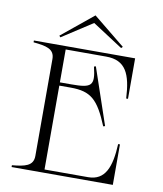

<svg xmlns="http://www.w3.org/2000/svg" viewBox="-95 -970 886 1046"><g transform="rotate(10 347.5 -446.5)"><path d="M444 -682C553 -682 584 -610 591 -476H601V-700H41V-690C112 -683 158 -674 158 -618V-82C158 -26 112 -17 41 -10V0H601V-224H591C585 -97 556 -18 461 -18H220V-482H283C395 -482 437 -444 494 -305L504 -308L398 -620L388 -617C413 -514 396 -500 283 -500H220V-682ZM524 -750 348 -893 173 -750 180 -742 348 -851 516 -742Z"/></g></svg>

Font: Sprat Light
Style: Regular
Weight: 300
Designer: Ethan Nakache
Foundry: Collletttivo
Version: Version 2.000;Glyphs 3.2 (3217)